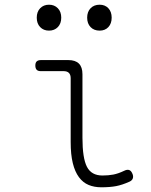

<svg xmlns="http://www.w3.org/2000/svg" viewBox="-20 -785 640 815"><path d="M330 -200Q330 -114 349 -77Q368 -40 415 -40Q440 -40 461 -44Q482 -48 507 -60Q519 -66 527.5 -63.5Q536 -61 541 -50Q547 -38 544 -28.5Q541 -19 530 -14Q499 0 473 5Q447 10 410 10Q380 10 356 0Q332 -10 315 -33Q298 -56 289 -92.5Q280 -129 280 -182V-453Q280 -468 272.5 -475.5Q265 -483 250 -483H153Q141 -483 135.5 -489Q130 -495 130 -507Q130 -519 136 -524.5Q142 -530 154 -530H270Q300 -530 315 -515Q330 -500 330 -470ZM403 -655Q379 -655 364.5 -670Q350 -685 350 -710Q350 -735 364.5 -750Q379 -765 403 -765Q426 -765 440 -750Q454 -735 454 -710Q454 -685 440 -670Q426 -655 403 -655ZM188 -655Q165 -655 150.5 -670Q136 -685 136 -710Q136 -735 150.5 -750Q165 -765 188 -765Q211 -765 225.5 -750Q240 -735 240 -710Q240 -685 225.5 -670Q211 -655 188 -655Z"/></svg>

Font: Maple Mono Thin
Style: Regular
Weight: 250
Monospace: yes
Designer: subframe7536
Version: Version 7.000